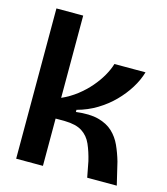

<svg xmlns="http://www.w3.org/2000/svg" viewBox="-105 -778 745 859"><g transform="rotate(15 267.0 -348.0)"><path d="M50 0V-696H174V-315Q212 -332 243.5 -356.5Q275 -381 299.5 -409.5Q324 -438 340.5 -467Q357 -496 365 -523H509Q498 -485 475 -448Q452 -411 419.5 -378Q387 -345 345 -319.5Q303 -294 254 -281V-271Q317 -279 358 -268Q399 -257 424.5 -233Q450 -209 465 -176Q480 -143 491 -105L516 0H379L365 -73Q355 -115 340.5 -148Q326 -181 297.5 -199.5Q269 -218 217 -219H174V0Z"/></g></svg>

Font: Bricolage Grotesque 72pt SemiBold
Style: Regular
Weight: 600
Version: Version 1.001;gftools[0.9.33.dev8+g029e19f]